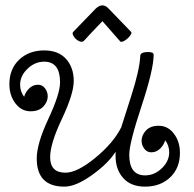

<svg xmlns="http://www.w3.org/2000/svg" viewBox="-20 -685 724 716"><path d="M145 -455Q110 -455 82.5 -428.5Q55 -402 55 -369Q55 -344 70 -324Q74 -340 88 -354.5Q102 -369 122 -369Q138 -369 148 -355.5Q158 -342 158 -326Q158 -305 141.5 -287.5Q125 -270 94 -270Q60 -270 37.5 -299.5Q15 -329 15 -371Q15 -428 51.5 -462.5Q88 -497 145 -497Q198 -497 226.5 -465Q255 -433 255 -383Q255 -335 211 -242Q167 -149 167 -99Q167 -41 224 -41Q268 -41 335.5 -96.5Q403 -152 432 -210Q439 -232 470 -329Q501 -426 503 -476Q503 -491 532 -491Q553 -491 553 -481Q553 -426 507.5 -288.5Q462 -151 462 -108Q462 -31 521 -31Q556 -31 583.5 -57.5Q611 -84 611 -117Q611 -142 596 -162Q592 -146 578 -131.5Q564 -117 544 -117Q528 -117 518 -130.5Q508 -144 508 -160Q508 -181 524.5 -198.5Q541 -216 572 -216Q606 -216 628.5 -186.5Q651 -157 651 -115Q651 -58 614.5 -23.5Q578 11 521 11Q468 11 439.5 -21Q411 -53 411 -103V-119Q384 -76 323.5 -32.5Q263 11 220 11Q117 11 117 -94Q117 -149 160.5 -242Q204 -335 204 -378Q204 -455 145 -455ZM337 -653Q363 -677 385 -653L469 -566Q473 -562 464.5 -551Q456 -540 444 -533Q432 -526 428 -531L362 -606Q357 -601 348 -591.5Q339 -582 329.5 -572Q320 -562 311.5 -553Q303 -544 298 -538L292 -532Q285 -526 273 -532.5Q261 -539 254.5 -550Q248 -561 253 -566Z"/></svg>

Font: Bonbon
Style: Regular
Weight: 400
Designer: Ksenia Erulevich
Foundry: Cyreal (www.cyreal.org)
Version: Version 1.000